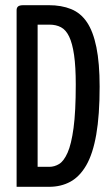

<svg xmlns="http://www.w3.org/2000/svg" viewBox="-20 -720 427 740"><path d="M44 0V-681Q44 -690 49.5 -695Q55 -700 71 -700H168Q217 -700 254 -685Q291 -670 315 -634.5Q339 -599 351.5 -538Q364 -477 364 -386Q364 -276 351 -201.5Q338 -127 312.5 -83Q287 -39 251 -19.5Q215 0 169 0ZM125 -77H170Q190 -77 208 -88Q226 -99 240.5 -131.5Q255 -164 263.5 -227Q272 -290 272 -394Q272 -463 265.5 -508Q259 -553 246.5 -579Q234 -605 215 -615Q196 -625 171 -625H125Z"/></svg>

Font: Yanone Kaffeesatz ExtraLight
Style: Regular
Weight: 400
Version: Version 2.003